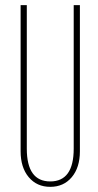

<svg xmlns="http://www.w3.org/2000/svg" viewBox="-20 -719 381 745"><path d="M84 -699V-142Q84 -15 175 -15Q266 -15 266 -142V-699H290V-132Q290 -69 258.5 -31.5Q227 6 175 6Q123 6 91.5 -31.5Q60 -69 60 -132V-699Z"/></svg>

Font: Moniqa Thin Paragraph
Style: Regular
Weight: 100
Designer: Rajesh Rajput
Foundry: Rajesh Rajput
Version: Version 1.000